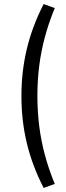

<svg xmlns="http://www.w3.org/2000/svg" viewBox="-20 -738 325 950"><path d="M196 192Q140 83 113 -28.5Q86 -140 86 -263Q86 -385 113 -497Q140 -609 196 -718L251 -698Q222 -628 202.5 -556Q183 -484 174 -411.5Q165 -339 165 -263Q165 -188 174 -115Q183 -42 202.5 30Q222 102 251 172Z"/></svg>

Font: Nunito Sans 10pt Condensed
Style: Regular
Weight: 400
Width: 3
Designer: Vernon Adams
Foundry: Vernon Adams
Version: Version 3.101;gftools[0.9.27]